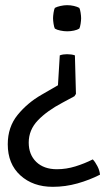

<svg xmlns="http://www.w3.org/2000/svg" viewBox="-20 -518 422 742"><path d="M366.5 157Q326.5 177.5 279.5 190.8Q232.5 204 184 204Q107.5 204 58.8 159.8Q10 115.5 10 39.5Q10 -27 48 -73.8Q86 -120.5 140 -151.5L204 -188.5L211 -304Q217.5 -306.5 224.5 -307.5Q231.5 -308.5 239 -308.5Q246.5 -308.5 254.8 -307.5Q263 -306.5 269.5 -304L273.5 -155L267.5 -146L222 -121.5Q162 -90 126.5 -53Q91 -16 91 33Q91 79.5 120.2 107.8Q149.5 136 200 136Q236 136 271.5 125Q307 114 338.5 98Q347.5 107 356.2 123.8Q365 140.5 366.5 157ZM239.5 -397Q227.5 -397 213.8 -399.8Q200 -402.5 192 -407.5Q189 -413 187 -426Q185 -439 185 -447.5Q185 -456 187 -469Q189 -482 192 -487.5Q200 -492 213.8 -495Q227.5 -498 239.5 -498Q253 -498 265.8 -495Q278.5 -492 286.5 -487.5Q289.5 -482 291.5 -469Q293.5 -456 293.5 -447.5Q293.5 -439 291.5 -426Q289.5 -413 286.5 -407.5Q278.5 -402.5 265.8 -399.8Q253 -397 239.5 -397Z"/></svg>

Font: Signika
Style: Regular
Weight: 300
Designer: Anna Giedry
Foundry: Anna Giedry
Version: Version 2.000